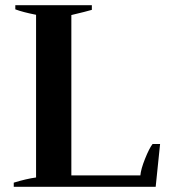

<svg xmlns="http://www.w3.org/2000/svg" viewBox="-20 -720 676 740"><path d="M33 -16Q82 -31 119 -36V-663Q68 -673 39 -684V-700H334V-682Q314 -676 255 -662V-44H521Q523 -68 539 -108Q555 -148 568 -165H597L580 0H33Z"/></svg>

Font: Trirong SemiBold
Style: Regular
Weight: 600
Designer: Katatrad Team
Foundry: CadsonDemak
Version: Version 1.001